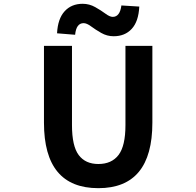

<svg xmlns="http://www.w3.org/2000/svg" viewBox="-20 -983 1040 1017"><path d="M501 13.7Q212.9 13.7 212.9 -333V-740.2H361.3V-320.3Q361.3 -209 397 -161.6Q432.6 -114.3 501 -114.3Q571.3 -114.3 607.9 -162.1Q644.5 -210 644.5 -320.3V-740.2H787.1V-333Q787.1 13.7 501 13.7ZM582 -791Q546.9 -791 516.1 -808.6Q485.4 -826.2 462.4 -843.3Q439.5 -860.4 422.9 -860.4Q383.8 -860.4 377.9 -798.8L282.2 -806.6Q286.1 -883.8 322.3 -923.3Q358.4 -962.9 418 -962.9Q453.1 -962.9 484.4 -945.3Q515.6 -927.7 538.6 -910.6Q561.5 -893.6 577.1 -893.6Q615.2 -893.6 623 -954.1L717.8 -948.2Q713.9 -869.1 677.7 -830.1Q641.6 -791 582 -791Z"/></svg>

Font: Gen Shin Gothic Monospace Bold
Style: Bold
Weight: 700
Designer: [Source Han Sans]
Ryoko NISHIZUKA  (kana & ideographs); Paul D. Hunt (Latin, Greek & Cyrillic); Wenlong ZHANG  (bopomofo
Version: Version 1.002.20150607